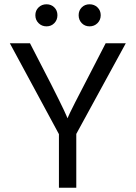

<svg xmlns="http://www.w3.org/2000/svg" viewBox="-20 -876 633 896"><path d="M336 0H255V-250L26 -674H120L171 -575Q223 -475 254 -412Q285 -349 290 -336L295 -324Q304 -349 422 -575L473 -674H567L336 -251ZM435 -841.5Q450 -827 450 -805Q450 -783 435 -768Q420 -753 398 -753Q376 -753 361.5 -768Q347 -783 347 -805Q347 -827 361.5 -841.5Q376 -856 398 -856Q420 -856 435 -841.5ZM233.5 -841.5Q248 -827 248 -805Q248 -783 233.5 -768Q219 -753 197 -753Q175 -753 160 -768Q145 -783 145 -805Q145 -827 160 -841.5Q175 -856 197 -856Q219 -856 233.5 -841.5Z"/></svg>

Font: Hind Siliguri
Style: Regular
Weight: 400
Designer: Jyotish Sonowal
Foundry: Indian Type Foundry
Version: Version 1.000;PS 1.0;hotconv 1.0.86;makeotf.lib2.5.63406; tt